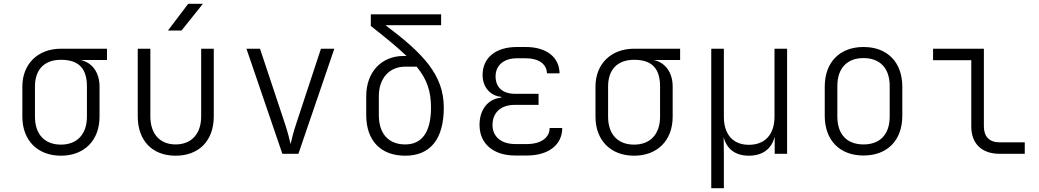

<svg xmlns="http://www.w3.org/2000/svg" viewBox="-20 -805 5440 1005"><path d="M299 10C421 10 501 -70 501 -194V-352C501 -426 462 -478 402 -491H540V-550H299C178 -550 97 -470 97 -352V-194C97 -70 177 10 299 10ZM299 -48C213 -48 163 -103 163 -194V-352C163 -443 214 -492 299 -492C396 -492 435 -443 435 -352V-194C435 -103 384 -48 299 -48Z M859 -645H930L1042 -785H965ZM899 10C1022 10 1099 -69 1099 -196V-550H1033V-196C1033 -104 982 -49 899 -49C817 -49 767 -104 767 -196V-550H701V-196C701 -69 777 10 899 10Z M1458 0H1542L1730 -550H1660L1530 -156C1517 -117 1506 -74 1501 -51C1496 -74 1485 -117 1472 -156L1341 -550H1270Z M2101 10C2230 10 2303 -74 2303 -242C2303 -413 2195 -525 1998 -673H2289V-730H1921V-669C2000 -607 2061 -557 2108 -512H2092C1976 -512 1897 -427 1897 -302V-202C1897 -68 1974 10 2101 10ZM2101 -49C2014 -49 1963 -105 1963 -202V-302C1963 -395 2018 -456 2100 -456H2161C2215 -390 2236 -328 2236 -242C2236 -111 2187 -49 2101 -49Z M2738 9C2851 9 2923 -47 2923 -135H2857C2857 -84 2811 -51 2738 -51H2677C2604 -51 2558 -89 2558 -151C2558 -216 2602 -256 2674 -256H2799V-314H2676C2610 -314 2574 -349 2574 -405C2574 -463 2617 -500 2686 -500H2732C2799 -500 2842 -470 2843 -421H2909C2908 -506 2840 -559 2732 -559H2686C2576 -559 2506 -504 2506 -412C2506 -350 2546 -303 2604 -298V-294C2534 -288 2490 -231 2490 -151C2490 -53 2562 9 2677 9Z M3299 10C3421 10 3501 -70 3501 -194V-352C3501 -426 3462 -478 3402 -491H3540V-550H3299C3178 -550 3097 -470 3097 -352V-194C3097 -70 3177 10 3299 10ZM3299 -48C3213 -48 3163 -103 3163 -194V-352C3163 -443 3214 -492 3299 -492C3396 -492 3435 -443 3435 -352V-194C3435 -103 3384 -48 3299 -48Z M3703 180H3769V8L3768 -87C3783 -27 3827 10 3900 10C3973 10 4019 -27 4034 -87H4035V0H4100V-550H4034V-194C4034 -101 3984 -47 3900 -47C3817 -47 3769 -101 3769 -194V-550H3703Z M4500 9C4624 9 4703 -70 4703 -199V-351C4703 -480 4624 -559 4500 -559C4376 -559 4297 -480 4297 -351V-199C4297 -70 4376 9 4500 9ZM4500 -49C4414 -49 4363 -101 4363 -195V-355C4363 -448 4414 -501 4500 -501C4586 -501 4637 -448 4637 -355V-195C4637 -101 4586 -49 4500 -49Z M5212 0H5344V-60H5212C5159 -60 5130 -90 5130 -143V-550H4864V-490H5064V-143C5064 -53 5119 0 5212 0Z"/></svg>

Font: JetBrains Mono ExtraLight
Style: Regular
Weight: 240
Monospace: yes
Designer: Philipp Nurullin, Konstantin Bulenkov
Foundry: JetBrains
Version: Version 2.305